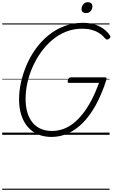

<svg xmlns="http://www.w3.org/2000/svg" viewBox="-20 -1217 1017 1733"><path d="M445 19Q377 19 323 -4Q269 -27 231 -71Q193 -115 172.5 -178Q152 -241 152 -320Q152 -396 170 -476Q188 -556 221.5 -633.5Q255 -711 304.5 -779Q354 -847 418 -899Q482 -951 560 -981Q638 -1011 728 -1011Q782 -1011 828 -998Q874 -985 910.5 -959.5Q947 -934 973 -896Q979 -886 975.5 -879Q972 -872 960 -864Q950 -858 943.5 -860Q937 -862 926 -873Q901 -902 871 -920.5Q841 -939 804 -948.5Q767 -958 721 -958Q644 -958 576 -931Q508 -904 451.5 -856Q395 -808 350.5 -746Q306 -684 274.5 -613Q243 -542 227 -468.5Q211 -395 211 -325Q211 -256 227 -202Q243 -148 274 -110.5Q305 -73 349 -54Q393 -35 449 -35Q501 -35 549.5 -52Q598 -69 642.5 -104Q687 -139 728 -191Q769 -243 805.5 -312.5Q842 -382 874 -469H604Q592 -469 591 -476.5Q590 -484 593 -495Q598 -508 604 -513.5Q610 -519 620 -519H926Q938 -519 940.5 -514Q943 -509 940 -496Q897 -363 843 -266Q789 -169 725.5 -106Q662 -43 591.5 -12Q521 19 445 19ZM756 -1099Q739 -1099 727.5 -1107.5Q716 -1116 716 -1134Q716 -1158 731 -1177.5Q746 -1197 774 -1197Q791 -1197 802.5 -1188Q814 -1179 814 -1161Q814 -1137 799.5 -1118Q785 -1099 756 -1099ZM0 486H969V496H0ZM0 -20H969V0H0ZM0 -505H969V-500H0ZM0 -1006H969V-996H0Z"/></svg>

Font: Playwrite CA Guides
Style: Regular
Weight: 400
Designer: Veronika Burian, José Scaglione
Foundry: TypeTogether
Version: Version 1.003